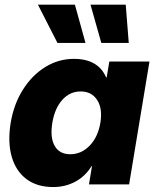

<svg xmlns="http://www.w3.org/2000/svg" viewBox="-20 -774 651 806"><path d="M203.1 11.2Q135.7 11.2 91.1 -22.2Q46.4 -55.7 29.1 -116.5Q11.7 -177.2 24.9 -258.8Q38.1 -337.4 76.4 -397.9Q114.7 -458.5 170.2 -492.7Q225.6 -526.9 290.5 -526.9Q392.1 -526.9 425.8 -448.7H427.7L439 -515.6H607.4L522 0H353.5L366.2 -76.7H364.3Q337.9 -33.7 295.9 -11.2Q253.9 11.2 203.1 11.2ZM274.9 -126.5Q321.3 -126.5 356.2 -162.4Q391.1 -198.2 401.4 -258.8Q411.1 -318.4 387.9 -354.2Q364.7 -390.1 318.4 -390.1Q273.4 -390.1 241.7 -355Q210 -319.8 199.7 -258.8Q189.5 -196.8 209.5 -161.6Q229.5 -126.5 274.9 -126.5ZM221.2 -593.8 139.2 -754.4H294.4L338.9 -593.8ZM405.3 -593.8 359.9 -754.4H507.8L520.5 -593.8Z"/></svg>

Font: Inter Display Extra Bold
Style: Italic
Weight: 800
Italic angle: -9.39999°
Designer: Rasmus Andersson
Foundry: rsms
Version: Version 4.000;git-4fc901f